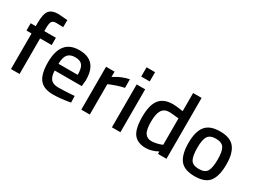

<svg xmlns="http://www.w3.org/2000/svg" viewBox="-43 -1325 2587 1939"><g transform="rotate(30 1250.5 -355.0)"><path d="M190 -415V0H90V-415H31V-500H90V-536Q90 -642 121 -681.5Q152 -721 230 -721L336 -712L335 -630Q284 -632 253 -632Q216 -632 203 -611.5Q190 -591 190 -535V-500H325V-415Z M599 -77Q634 -77 680 -79.5Q726 -82 755 -84L783 -86L785 -10Q671 11 585 11Q474 11 426.5 -50.5Q379 -112 379 -245Q379 -511 594 -511Q698 -511 750 -454.5Q802 -398 802 -280L795 -208H480Q481 -141 508 -109Q535 -77 599 -77ZM479 -286H703Q703 -364 678 -396Q653 -428 594 -428Q535 -428 507.5 -394.5Q480 -361 479 -286Z M910 0V-500H1009V-438Q1094 -494 1182 -511V-411Q1141 -403 1098 -388.5Q1055 -374 1032 -364L1009 -354V0Z M1267 0V-500H1366V0ZM1267 -592V-700H1366V-592Z M1903 -710V0H1804V-28Q1730 11 1665 11Q1570 11 1524.5 -47Q1479 -105 1479 -248Q1479 -384 1529 -447.5Q1579 -511 1687 -511Q1701 -511 1721.5 -509Q1742 -507 1757.5 -505Q1773 -503 1787.5 -500.5Q1802 -498 1804 -498V-710ZM1680 -78Q1707 -78 1738 -85Q1769 -92 1786 -99L1804 -106V-414Q1714 -424 1694 -424Q1634 -424 1607 -381Q1580 -338 1580 -248Q1580 -152 1605.5 -115Q1631 -78 1680 -78Z M2456 -254Q2456 -119 2407.5 -54Q2359 11 2236 11Q2113 11 2064 -54Q2015 -119 2015 -254Q2015 -383 2066 -447Q2117 -511 2236 -511Q2355 -511 2405.5 -447Q2456 -383 2456 -254ZM2355 -254Q2355 -348 2329.5 -387Q2304 -426 2236 -426Q2168 -426 2142.5 -387Q2117 -348 2117 -254Q2117 -156 2141 -115Q2165 -74 2236 -74Q2307 -74 2331 -115Q2355 -156 2355 -254Z"/></g></svg>

Font: TitilliumText
Style: Medium
Weight: 500
Designer: Accademia di Belle Arti di Urbino and others
Foundry: Accademia di Belle Arti di Urbino and others.
Version: Version 60.001